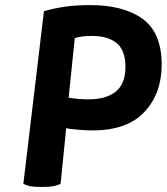

<svg xmlns="http://www.w3.org/2000/svg" viewBox="-20 -742 665 766"><path d="M348.6 -221.7Q488.3 -221.7 556.6 -295.9Q625 -369.1 625 -484.4Q625 -611.3 548.8 -667Q472.7 -721.7 339.8 -721.7Q280.3 -721.7 236.3 -714.8Q191.4 -708 155.3 -697.3Q127.9 -467.8 73.2 -8.8Q84 -2.9 100.6 1Q117.2 3.9 146.5 3.9Q174.8 3.9 192.4 1Q210.9 -2.9 221.7 -8.8Q229.5 -83 244.1 -230.5Q261.7 -226.6 291 -224.6Q321.3 -221.7 348.6 -221.7ZM278.3 -589.8Q292 -594.7 310.5 -596.7Q329.1 -598.6 347.7 -598.6Q410.2 -598.6 445.3 -570.3Q480.5 -541 480.5 -475.6Q480.5 -408.2 442.4 -377Q404.3 -345.7 333 -345.7Q309.6 -345.7 289.1 -347.7Q267.6 -349.6 253.9 -352.5Q261.7 -431.6 278.3 -589.8Z"/></svg>

Font: cl
Style: Bold Italic
Weight: 400
Designer: Mitja Miklavcic
Version: Version 7.504; 2011; Build 1022